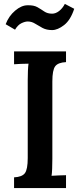

<svg xmlns="http://www.w3.org/2000/svg" viewBox="-20 -963 410 983"><path d="M318 -645Q277 -643 262.5 -623.5Q248 -604 248 -546V-149Q248 -122 247 -98.5Q246 -75 244 -63Q261 -64 283 -65Q305 -66 318 -66V0H52V-55Q93 -57 107.5 -76.5Q122 -96 122 -154V-553Q122 -578 123 -601Q124 -624 126 -637Q109 -637 87 -636Q65 -635 52 -634V-700H318ZM360 -918Q341 -860 308 -834.5Q275 -809 247 -809Q218 -809 197.5 -820Q177 -831 159.5 -842Q142 -853 122 -853Q108 -853 89.5 -844Q71 -835 57 -811L9 -839Q25 -881 57.5 -908.5Q90 -936 121 -936Q153 -937 172 -926Q191 -915 207 -904Q223 -893 247 -893Q265 -893 282.5 -906.5Q300 -920 312 -943Z"/></svg>

Font: Lora SemiBold
Style: Regular
Weight: 600
Designer: Olga Karpushina, Alexei Vanyashin (Cyrillic)
Foundry: Cyreal
Version: Version 3.011; ttfautohint (v1.8.4.7-5d5b)